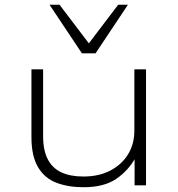

<svg xmlns="http://www.w3.org/2000/svg" viewBox="-20 -778 747 806"><path d="M331 8Q266 8 216.5 -11Q167 -30 139.5 -76.5Q112 -123 112 -203V-487H161V-206Q161 -147 180.5 -109.5Q200 -72 237.5 -54.5Q275 -37 330 -37Q396 -37 444 -62.5Q492 -88 518 -131Q544 -174 544 -229V-487H593V0H545V-118H550Q520 -63 468.5 -27.5Q417 8 331 8ZM324 -554 188 -758H230L353 -596L476 -758H517L381 -554Z"/></svg>

Font: Nunito Sans 10pt Expanded ExtraLight
Style: Regular
Weight: 250
Width: 7
Designer: Vernon Adams
Foundry: Vernon Adams
Version: Version 3.101;gftools[0.9.27]